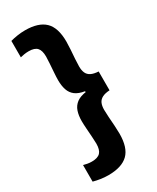

<svg xmlns="http://www.w3.org/2000/svg" viewBox="-205 -737 755 923"><g transform="rotate(-30 172.0 -276.0)"><path d="M25 -666Q43 -671 64 -674.2Q85 -677.5 107 -677.5Q181 -677.5 216.8 -643Q252.5 -608.5 252.5 -531Q252.5 -513.5 250.8 -488Q249 -462.5 247.2 -437.8Q245.5 -413 245.5 -396.5Q245.5 -375 252 -360.5Q258.5 -346 273.8 -338.2Q289 -330.5 315 -329V-224.5Q289 -223 273.8 -215Q258.5 -207 252 -192.5Q245.5 -178 245.5 -156Q245.5 -140.5 247.2 -115.5Q249 -90.5 250.8 -64.8Q252.5 -39 252.5 -20.5Q252.5 57.5 216.8 92Q181 126.5 107 126.5Q85 126.5 64 123.2Q43 120 25 115V23Q34.5 25.5 46 27.8Q57.5 30 70.5 30Q103.5 30 117.8 14.8Q132 -0.5 132 -34.5Q132 -49.5 130.2 -73.2Q128.5 -97 126.8 -121.5Q125 -146 125 -163Q125 -194 133 -217.5Q141 -241 160.8 -255.8Q180.5 -270.5 216 -275L211 -270.5V-279.5Q178 -284.5 159.2 -298.8Q140.5 -313 132.8 -336Q125 -359 125 -389.5Q125 -406.5 126.8 -431Q128.5 -455.5 130.2 -479.2Q132 -503 132 -517.5Q132 -551.5 118.2 -566.5Q104.5 -581.5 72 -581.5Q58.5 -581.5 46.5 -579.5Q34.5 -577.5 25 -575Z"/></g></svg>

Font: Anek Bangla Medium SemiBold
Style: Regular
Weight: 600
Version: Version 1.003